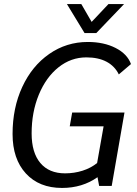

<svg xmlns="http://www.w3.org/2000/svg" viewBox="-20 -917 676 947"><path d="M336 -362H594L531 0H469L461 -43Q386 10 286 10Q173 10 107.5 -61.5Q42 -133 42 -256Q42 -385 90 -488.5Q138 -592 223 -651Q308 -710 413 -710Q492 -710 550 -680.5Q608 -651 626 -601L566 -550Q546 -591 505.5 -612.5Q465 -634 406 -634Q330 -634 268.5 -585Q207 -536 171.5 -450Q136 -364 136 -259Q136 -164 179 -113Q222 -62 301 -62Q346 -62 387 -75Q428 -88 459 -113L491 -294H324ZM310 -897H381L432 -809L515 -897H592L455 -754H397Z"/></svg>

Font: Sarabun
Style: Italic
Weight: 400
Italic angle: -10°
Designer: Suppakit Chalermlarp | Katatrad Co.,Ltd.
Foundry: Cadson Demak Co.,Ltd.
Version: Version 1.000; ttfautohint (v1.6)